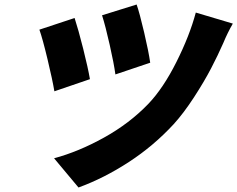

<svg xmlns="http://www.w3.org/2000/svg" viewBox="-20 -780 1056 854"><path d="M587.7 -759.9Q600.9 -722.3 621.1 -636Q641.3 -549.7 648.1 -501.1L493.3 -448.9Q486.9 -496.8 468 -580.4Q449.2 -664.1 433.9 -712ZM850.9 -724.1 1015.6 -675.1Q991.5 -633.2 973.4 -589.1Q949.2 -534.1 918.9 -475.9Q888.5 -417.6 842.9 -347.3Q797.2 -277 752.8 -228Q663.7 -131.4 553.4 -59.5Q443.2 12.4 329.2 54L220.5 -76Q329.2 -105.1 442.5 -168Q555.8 -230.8 639.6 -317.8Q706.3 -387.8 764.7 -504.3Q823.2 -620.7 850.9 -724.1ZM311.8 -699.9Q328.1 -650.2 350 -563.4Q371.8 -476.6 380 -427.9L221.9 -373.9Q213.4 -424.7 191.4 -516.5Q169.4 -608.3 155.2 -648.1Z"/></svg>

Font: Karasuma Gothic
Style: Italic
Weight: 900
Italic angle: -9.39999°
Designer: Rasmus Andersson / Ryoko Nishizuka
Foundry: Genbu
Version: Version 1.00